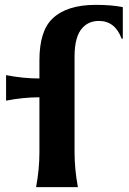

<svg xmlns="http://www.w3.org/2000/svg" viewBox="-20 -767 528 787"><path d="M127.9 0Q141.6 -73.2 141.6 -143.6V-368.2Q75.7 -368.2 4.9 -354.5V-459Q75.2 -445.3 141.6 -445.3V-519.5Q141.6 -639.6 194.8 -690.4Q253.4 -747.1 372.6 -747.1Q437.5 -747.1 483.4 -737.8V-608.4H478.5Q451.7 -681.2 385.3 -681.2Q344.2 -681.2 318.4 -653.3Q285.6 -618.7 285.6 -534.7V-143.6Q285.6 -73.7 299.3 0Z"/></svg>

Font: Classica
Style: Bold
Weight: 700
Designer: Wojciech Kalinowski "wmk69" (wmk69@o2.pl)
Foundry: Wojciech Kalinowski "wmk69" (wmk69@o2.pl)
Version: Version 2.1.1; 2021-05-14